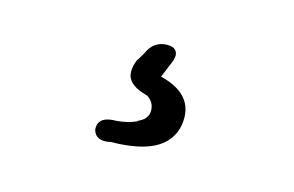

<svg xmlns="http://www.w3.org/2000/svg" viewBox="-48 -77 701 458"><g transform="rotate(15 302.5 151.5)"><path d="M323.2 98.6Q402.3 118.2 402.3 179.7Q402.3 217.8 377.9 242.2Q341.8 279.3 248 280.3Q239.3 282.2 233.4 282.2Q209 282.2 204.1 260.7Q204.1 257.8 204.1 254.9Q204.1 246.1 211.4 238.3Q218.8 230.5 237.3 228.5Q238.3 228.5 238.3 228.5Q272.5 227.5 296.9 215.8Q296.9 214.8 296.9 214.8Q321.3 204.1 321.3 183.6Q321.3 163.1 303.7 151.4L292 147.5Q272.5 141.6 261.7 130.9Q251 120.1 251 105.5Q251 90.8 257.8 75.2Q258.8 75.2 270.5 54.7Q285.2 21.5 318.4 21.5Q332 21.5 337.9 27.3Q343.8 33.2 343.8 41Q343.8 48.8 339.8 58.6Z"/></g></svg>

Font: TaiwanPearl
Style: Regular
Weight: 400
Version: Version 2.102